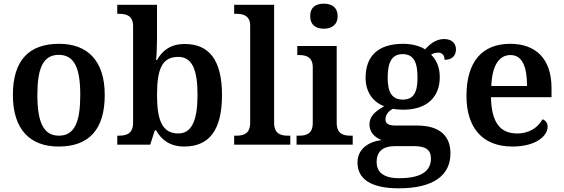

<svg xmlns="http://www.w3.org/2000/svg" viewBox="-20 -786 3062 1043"><path d="M298 10C463 10 549 -82 549 -270C549 -457 455 -548 301 -548C136 -548 50 -457 50 -270C50 -82 144 10 298 10ZM300 -49C215 -49 183 -125 183 -270C183 -415 214 -488 299 -488C385 -488 416 -415 416 -270C416 -125 386 -49 300 -49Z M981 10C1114 10 1186 -76 1186 -270C1186 -462 1114 -547 984 -547C907 -547 862 -512 833 -460H828C831 -485 833 -549 833 -584V-760H617V-711H624C667 -711 703 -701 703 -644V-120C703 -58 665 -49 625 -49H617V0H796L821 -78H828C857 -26 904 10 981 10ZM949 -61C860 -61 833 -135 833 -270C833 -410 860 -477 948 -477C1023 -477 1053 -409 1053 -271C1053 -135 1023 -61 949 -61Z M1252 0H1557V-49H1544C1502 -49 1469 -61 1469 -120V-760H1252V-711H1264C1298 -711 1339 -703 1339 -647V-120C1339 -61 1306 -49 1264 -49H1252Z M1739 -630C1780 -630 1814 -650 1814 -698C1814 -748 1780 -766 1739 -766C1697 -766 1665 -748 1665 -698C1665 -650 1697 -630 1739 -630ZM1591 0H1896V-49H1884C1842 -49 1809 -61 1809 -120V-536H1595V-487H1604C1645 -487 1679 -475 1679 -420V-118C1679 -60 1646 -49 1604 -49H1591Z M2146 237C2337 237 2427 165 2427 47C2427 -45 2372 -104 2245 -104H2129C2088 -104 2074 -116 2074 -138C2074 -165 2094 -185 2115 -195C2128 -192 2155 -190 2170 -190C2305 -190 2369 -264 2369 -367C2369 -424 2349 -462 2322 -489C2333 -496 2345 -500 2361 -500C2383 -500 2395 -484 2395 -461C2440 -461 2457 -488 2457 -518C2457 -548 2436 -574 2393 -574C2346 -574 2313 -544 2289 -518C2263 -535 2220 -548 2170 -548C2031 -548 1966 -479 1966 -363C1966 -287 2006 -231 2067 -209C2015 -180 1987 -152 1987 -110C1987 -64 2020 -38 2053 -25C1979 -16 1922 25 1922 97C1922 187 1996 237 2146 237ZM2168 -245C2107 -245 2086 -288 2086 -364C2086 -443 2106 -492 2167 -492C2229 -492 2248 -445 2248 -365C2248 -287 2229 -245 2168 -245ZM2148 182C2062 182 2026 148 2026 94C2026 24 2077 8 2123 8H2232C2291 8 2321 27 2321 75C2321 139 2275 182 2148 182Z M2763 10C2897 10 2955 -51 2955 -98C2955 -119 2942 -133 2927 -138C2904 -96 2858 -61 2790 -61C2697 -61 2650 -120 2647 -258H2976V-308C2976 -466 2891 -548 2752 -548C2600 -548 2514 -452 2514 -265C2514 -91 2602 10 2763 10ZM2843 -319H2649C2653 -428 2690 -487 2753 -487C2818 -487 2843 -422 2843 -319Z"/></svg>

Font: Noto Serif Georgian SemiBold
Style: Regular
Weight: 600
Designer: Monotype Design Team, Akaki Razmadze
Foundry: Google LLC
Version: Version 2.003